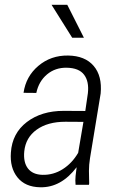

<svg xmlns="http://www.w3.org/2000/svg" viewBox="-20 -770 501 800"><path d="M294.9 0Q293 -18.6 294.9 -36.6L299.3 -73.2Q234.4 12.2 147.5 10.3Q85 9.3 52.7 -31Q20.5 -71.3 25.4 -134.8Q30.8 -214.8 91.8 -261.5Q152.8 -308.1 245.6 -308.1L335.4 -307.6L346.2 -381.8Q351.6 -430.7 330.3 -458.7Q309.1 -486.8 258.3 -487.8Q210.4 -488.8 176 -460Q141.6 -431.2 131.3 -382.8L78.1 -383.3Q87.9 -451.7 139.9 -495.6Q191.9 -539.6 263.7 -538.6Q334 -537.6 370.1 -495.6Q406.2 -453.6 399.4 -380.4L355 -110.8Q350.6 -83.5 350.6 -58.1L351.6 -5.9L350.6 0ZM157.2 -41.5Q202.6 -40.5 241.5 -65.2Q280.3 -89.8 305.7 -133.3L327.6 -262.2L252.4 -262.7Q178.7 -262.7 132.8 -229.7Q86.9 -196.8 81.1 -139.2Q76.7 -93.8 96.4 -68.1Q116.2 -42.5 157.2 -41.5ZM329.6 -612.8H280.8L194.8 -750H260.3Z"/></svg>

Font: TypoPRO Roboto
Style: Italic
Weight: 300
Italic angle: -12°
Designer: Google
Version: Version 2.136; 2016